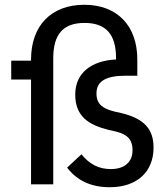

<svg xmlns="http://www.w3.org/2000/svg" viewBox="-20 -772 690 804"><path d="M623 -154C623 -232 583 -275 490 -298L459 -305C411 -317 384 -335 384 -381C384 -434 427 -455 507 -455H555V-523C555 -663 472 -752 333 -752C193 -752 110 -663 110 -523V-518H27V-439H110V0H203V-528C203 -628 244 -676 334 -676C424 -676 466 -628 466 -528V-523C361 -518 295 -465 295 -376C295 -282 355 -248 435 -228L466 -221C519 -208 535 -182 535 -143C535 -93 501 -64 444 -64C394 -64 355 -84 321 -126L261 -70C302 -17 359 12 440 12C552 12 623 -51 623 -154Z"/></svg>

Font: IBM Plex Arabic Text
Style: Regular
Weight: 450
Designer: Mike Abbink, Paul van der Laan, Pieter van Rosmalen, Wael Morcos, Khajak Apelian
Foundry: Bold Monday
Version: Version 1.0